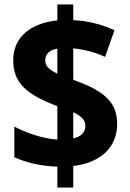

<svg xmlns="http://www.w3.org/2000/svg" viewBox="-20 -830 580 857"><path d="M236 -86V7H307V-89C438 -105 503 -179 503 -278C503 -389 420 -432 307 -474V-614C351 -610 402 -598 449 -576L491 -695C434 -721 374 -737 307 -740V-810H236V-739C120 -727 39 -667 39 -561C39 -458 100 -408 236 -356V-207C173 -211 98 -236 44 -265V-128C98 -104 160 -89 236 -86ZM236 -613V-501C198 -520 182 -535 182 -561C182 -588 200 -607 236 -613ZM307 -212V-329C343 -311 361 -295 361 -269C361 -240 344 -221 307 -212Z"/></svg>

Font: Noto Sans Tamil UI SemiCondensed ExtraBold
Style: Regular
Weight: 800
Width: 4
Designer: Jelle Bosma - Monotype Design Team
Foundry: Monotype Imaging Inc.
Version: Version 2.004